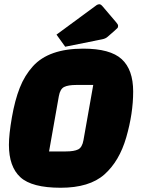

<svg xmlns="http://www.w3.org/2000/svg" viewBox="-20 -869 670 904"><path d="M257 -416 211 -156H290Q329 -156 348 -165.5Q367 -175 373 -209L419 -469H339Q301 -469 282 -459.5Q263 -450 257 -416ZM372 -640Q499 -640 553 -590.5Q607 -541 607 -438Q607 -335 574.5 -222.5Q542 -110 471.5 -47.5Q401 15 265.5 15Q130 15 76 -34.5Q22 -84 22 -187Q22 -236 36 -316.5Q50 -397 73 -455.5Q96 -514 135 -557Q210 -640 372 -640ZM461 -684 287 -649 246 -706 435 -845Q441 -849 448 -849Q455 -849 464 -838L527 -764Q536 -754 536 -747.5Q536 -741 533.5 -737.5Q531 -734 487 -696Q477 -687 461 -684Z"/></svg>

Font: Changa One
Style: Italic
Weight: 400
Italic angle: -12°
Designer: Eduardo Rodriguez Tunni
Foundry: Eduardo Rodriguez Tunni
Version: Version 1.003